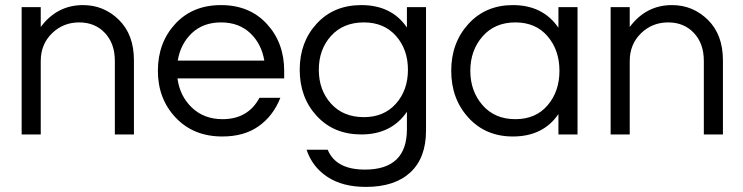

<svg xmlns="http://www.w3.org/2000/svg" viewBox="-20 -528 2919 754"><path d="M65 -500H140V-422Q204 -508 306 -508Q388 -508 447 -450Q506 -392 506 -291V0H431V-289Q431 -357 392 -398.5Q353 -440 291 -440Q228 -440 184 -397Q140 -354 140 -288V0H65Z M854 -60Q954 -60 999 -144H1081Q1053 -73 996 -32.5Q939 8 853 8Q740 8 670 -66Q600 -140 600 -250Q600 -360 668 -434Q736 -508 848 -508Q960 -508 1028 -434Q1096 -360 1096 -250V-220H677Q686 -151 733.5 -105.5Q781 -60 854 -60ZM678 -290H1018Q1007 -356 962.5 -398Q918 -440 848 -440Q778 -440 733.5 -398Q689 -356 678 -290Z M1578 -500H1653V-15Q1653 92 1591.5 149Q1530 206 1417 206Q1325 206 1265.5 166.5Q1206 127 1184 60H1267Q1299 138 1413 138Q1578 138 1578 -20V-89Q1517 0 1399 0Q1291 0 1224 -72.5Q1157 -145 1157 -254Q1157 -363 1224 -435.5Q1291 -508 1399 -508Q1518 -508 1578 -420ZM1409 -68Q1488 -68 1535 -121Q1582 -174 1582 -254Q1582 -334 1535 -387Q1488 -440 1409 -440Q1328 -440 1280 -387Q1232 -334 1232 -254Q1232 -174 1280 -121Q1328 -68 1409 -68Z M1994 -508Q2112 -508 2173 -419V-500H2248V0H2173V-80Q2113 8 1994 8Q1887 8 1819.5 -66Q1752 -140 1752 -250Q1752 -360 1819.5 -434Q1887 -508 1994 -508ZM2004 -60Q2084 -60 2130.5 -114.5Q2177 -169 2177 -250Q2177 -331 2130.5 -385.5Q2084 -440 2004 -440Q1923 -440 1875 -385Q1827 -330 1827 -250Q1827 -170 1875 -115Q1923 -60 2004 -60Z M2378 -500H2453V-422Q2517 -508 2619 -508Q2701 -508 2760 -450Q2819 -392 2819 -291V0H2744V-289Q2744 -357 2705 -398.5Q2666 -440 2604 -440Q2541 -440 2497 -397Q2453 -354 2453 -288V0H2378Z"/></svg>

Font: Questrial
Style: Regular
Weight: 400
Designer: Joe Prince
Foundry: Joe Prince
Version: Version 1.002